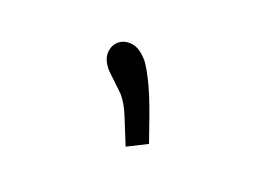

<svg xmlns="http://www.w3.org/2000/svg" viewBox="-54 -769 608 461"><g transform="rotate(-20 250.0 -539.0)"><path d="M238 -548 231 -611Q231 -639 244 -652.5Q257 -666 274 -666Q291 -666 305 -651Q319 -636 319 -603Q318 -586 310.5 -555Q303 -524 286 -478L261 -412L206 -425L228 -493Q233 -508 235.5 -521.5Q238 -535 238 -548Z"/></g></svg>

Font: Inconsolata
Style: Regular
Weight: 400
Designer: Raph Levien, Kirill Tkachev
Foundry: Cyreal
Version: Version 1.013